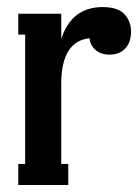

<svg xmlns="http://www.w3.org/2000/svg" viewBox="-20 -528 401 548"><path d="M272.9 -507.8Q316.4 -507.8 335.2 -487.5Q354 -467.3 354 -438Q354 -407.2 337.4 -389.6Q320.8 -372.1 293 -372.1Q267.1 -372.1 252 -386Q236.8 -399.9 235.8 -418.9Q154.8 -410.6 154.8 -288.1V-60.1H174.8V0H32.2V-60.1H51.8V-429.2H32.2V-488.8H154.8V-417Q184.6 -507.8 272.9 -507.8Z"/></svg>

Font: Margherita Bold
Style: Regular
Weight: 700
Designer: James Puckett
Foundry: Dunwich Type Founders
Version: Version 1.008;hotconv 1.0.109;makeotfexe 2.5.65596